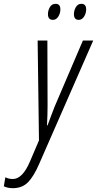

<svg xmlns="http://www.w3.org/2000/svg" viewBox="-123 -743 508 1005"><path d="M193 -694Q193 -723 168 -723Q148 -723 138 -705.5Q128 -688 128 -669Q128 -639 154 -639Q171 -639 182 -656Q193 -673 193 -694ZM328 -694Q328 -723 303 -723Q284 -723 274 -705.5Q264 -688 264 -669Q264 -639 289 -639Q306 -639 317 -656Q328 -673 328 -694ZM82 115 365 -531H311L163 -185Q156 -166 145.5 -139.5Q135 -113 126 -87H123Q126 -143 126 -190L125 -531H74L81 -8L34 102Q-5 194 -56 194Q-77 194 -95 185L-103 232Q-83 242 -56 242Q-6 242 24.5 210Q55 178 82 115Z"/></svg>

Font: Noto Sans Display Condensed Light
Style: Italic
Weight: 300
Width: 3
Designer: Monotype Design team
Foundry: Monotype Imaging Inc.
Version: 1.000